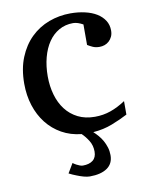

<svg xmlns="http://www.w3.org/2000/svg" viewBox="-79 -552 624 802"><g transform="rotate(-10 233.0 -151.5)"><path d="M175.3 123Q182.6 128.4 189.9 132.3Q196.3 135.7 203.4 138.4Q210.4 141.1 216.3 141.1Q243.7 141.1 259 128.9Q274.4 116.7 274.4 91.8Q274.4 65.9 261.7 45.4Q249 24.9 233.9 10.7Q187.5 5.9 150.6 -14.9Q113.8 -35.6 87.9 -68.6Q62 -101.6 48.1 -144.8Q34.2 -188 34.2 -237.8Q34.2 -300.8 53.7 -348.6Q73.2 -396.5 106.4 -429Q139.6 -461.4 183.3 -477.8Q227.1 -494.1 274.9 -494.1Q307.6 -494.1 336.2 -487.5Q364.7 -481 385.5 -468.3Q406.2 -455.6 418.2 -437Q430.2 -418.5 430.2 -394Q430.2 -379.4 425 -368.4Q419.9 -357.4 411.6 -349.9Q403.3 -342.3 392.8 -338.6Q382.3 -335 371.1 -335Q354.5 -335 342.3 -340.6Q330.1 -346.2 320.8 -352.1V-439Q310.5 -444.8 299.6 -448.5Q288.6 -452.1 278.8 -452.1Q245.6 -452.1 219 -437Q192.4 -421.9 174.1 -395Q155.8 -368.2 146 -331.3Q136.2 -294.4 136.2 -251Q136.2 -209.5 146.7 -172.9Q157.2 -136.2 178 -109.1Q198.7 -82 229.7 -66.4Q260.7 -50.8 301.8 -50.8Q336.9 -50.8 368.4 -61.8Q399.9 -72.8 432.1 -94.2V-37.1Q401.4 -21 364.5 -6.6Q327.6 7.8 283.2 11.2Q293 20 302.7 31.2Q312.5 42.5 320.1 55.9Q327.6 69.3 332.5 85Q337.4 100.6 337.4 118.2Q337.4 154.3 310.8 172.6Q284.2 190.9 237.3 190.9Q226.1 190.9 211.2 186.8Q196.3 182.6 183.1 177.2Q167.5 171.4 151.4 163.1Z"/></g></svg>

Font: Charis SIL
Style: Regular
Weight: 400
Foundry: SIL International
Version: Version 4.112